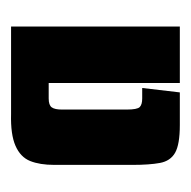

<svg xmlns="http://www.w3.org/2000/svg" viewBox="-19 -676 345 347"><g transform="rotate(-90 153.5 -502.5)"><path d="M101 -350Q66 -350 51 -358.5Q36 -367 32.5 -386Q29 -405 29 -435V-577Q29 -603 36 -620.5Q43 -638 63.5 -647Q84 -656 121 -655H279V-350H177V-587H149Q137 -587 133 -581.5Q129 -576 129 -563V-446Q129 -427 133.5 -422.5Q138 -418 149 -418H168L160 -350Z"/></g></svg>

Font: Smooch Sans Thin ExtraBold
Style: Regular
Weight: 800
Version: Version 1.010